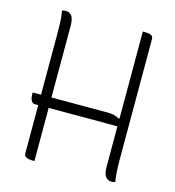

<svg xmlns="http://www.w3.org/2000/svg" viewBox="-106 -795 812 890"><g transform="rotate(15 300.0 -350.0)"><path d="M50 -300H90V-595Q90 -623 89 -649.5Q88 -676 83 -702Q92 -705 100 -705Q122 -705 131 -689Q140 -673 140 -645V-300H409Q446 -300 466 -286L470 -288V-705H480Q497 -705 508.5 -700.5Q520 -696 520 -682V-105Q520 -77 521.5 -50.5Q523 -24 527 2Q518 5 510 5Q491 5 480.5 -9Q470 -23 470 -55V-250H140V5H130Q114 5 102 0Q90 -5 90 -18V-250H73Q62 -250 56 -262Q50 -274 50 -290Z"/></g></svg>

Font: Recursive Mn Csl St Lt
Style: Regular
Weight: 300
Monospace: yes
Version: Version 1.079;hotconv 1.0.112;makeotfexe 2.5.65598; ttfautoh